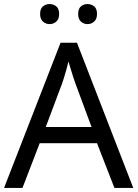

<svg xmlns="http://www.w3.org/2000/svg" viewBox="-20 -928 679 948"><path d="M545 0 459 -221H176L91 0H0L279 -717H360L638 0ZM352 -517Q349 -525 342 -546Q335 -567 328.5 -589.5Q322 -612 318 -624Q313 -604 307.5 -583.5Q302 -563 296.5 -546Q291 -529 287 -517L206 -301H432ZM178 -859Q178 -885 192 -896.5Q206 -908 225 -908Q244 -908 258 -896.5Q272 -885 272 -859Q272 -834 258 -821.5Q244 -809 225 -809Q206 -809 192 -821.5Q178 -834 178 -859ZM366 -859Q366 -885 379.5 -896.5Q393 -908 412 -908Q431 -908 445 -896.5Q459 -885 459 -859Q459 -834 445 -821.5Q431 -809 412 -809Q393 -809 379.5 -821.5Q366 -834 366 -859Z"/></svg>

Font: Noto Sans Malayalam
Style: Regular
Weight: 400
Designer: Jelle Bosma - Monotype Design Team
Foundry: Monotype Imaging Inc.
Version: Version 2.103